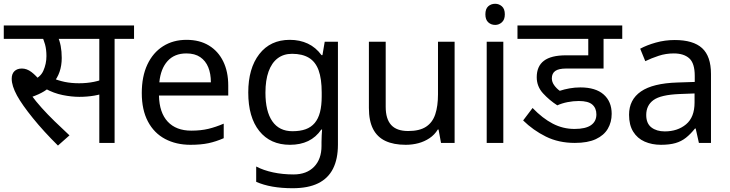

<svg xmlns="http://www.w3.org/2000/svg" viewBox="-20 -757 3867 1017"><path d="M287 14Q212 -60 154.5 -131Q97 -202 70 -251Q56 -277 49 -299Q42 -321 42 -340Q42 -366 56.5 -380Q71 -394 96 -394Q122 -394 146.5 -375.5Q171 -357 195 -326L148 -331Q193 -345 209.5 -382Q226 -419 226 -460Q226 -495 218.5 -522Q211 -549 202 -564L243 -551H0V-622H417V-551H251L285 -566Q296 -542 301.5 -513.5Q307 -485 307 -450Q307 -410 295.5 -376.5Q284 -343 261 -317L257 -310Q239 -289 213 -273Q187 -257 147 -243L145 -254Q170 -220 201 -185.5Q232 -151 269 -115Q306 -79 348 -40ZM400 -244Q359 -244 312 -253.5Q265 -263 221 -287L248 -347Q289 -330 323.5 -323Q358 -316 399 -316Q440 -316 477.5 -323.5Q515 -331 553 -348V-272Q518 -257 479.5 -250.5Q441 -244 400 -244ZM506 0V-551H396V-622H690V-551H587V0Z M968 -546Q1037 -546 1086.5 -516Q1136 -486 1162.5 -431.5Q1189 -377 1189 -304V-251H822Q824 -160 868.5 -112.5Q913 -65 993 -65Q1044 -65 1083.5 -74.5Q1123 -84 1165 -102V-25Q1124 -7 1084 1.5Q1044 10 989 10Q913 10 854.5 -21Q796 -52 763.5 -113.5Q731 -175 731 -264Q731 -352 760.5 -415Q790 -478 843.5 -512Q897 -546 968 -546ZM967 -474Q904 -474 867.5 -433.5Q831 -393 824 -321H1097Q1097 -367 1083 -401Q1069 -435 1040.5 -454.5Q1012 -474 967 -474Z M1515 -546Q1568 -546 1610.5 -526Q1653 -506 1683 -465H1688L1700 -536H1770V9Q1770 85 1744 136.5Q1718 188 1665 214Q1612 240 1530 240Q1472 240 1423.5 231.5Q1375 223 1337 206V125Q1375 145 1426 156Q1477 167 1535 167Q1604 167 1643.5 126.5Q1683 86 1683 16V-5Q1683 -17 1684 -39.5Q1685 -62 1686 -71H1682Q1654 -30 1612.5 -10Q1571 10 1516 10Q1412 10 1353.5 -63Q1295 -136 1295 -267Q1295 -395 1353.5 -470.5Q1412 -546 1515 -546ZM1527 -472Q1482 -472 1450.5 -448Q1419 -424 1402.5 -378Q1386 -332 1386 -266Q1386 -167 1422.5 -114.5Q1459 -62 1529 -62Q1570 -62 1599 -72.5Q1628 -83 1647 -105.5Q1666 -128 1675 -163Q1684 -198 1684 -246V-267Q1684 -340 1667.5 -385Q1651 -430 1616 -451Q1581 -472 1527 -472Z M2388 -536V0H2316L2303 -71H2299Q2282 -43 2255 -25Q2228 -7 2196 1.5Q2164 10 2129 10Q2065 10 2021.5 -10.5Q1978 -31 1956 -74Q1934 -117 1934 -185V-536H2023V-191Q2023 -127 2052 -95Q2081 -63 2142 -63Q2202 -63 2236.5 -85.5Q2271 -108 2285.5 -151.5Q2300 -195 2300 -257V-536Z M2646 -536V0H2558V-536ZM2603 -737Q2623 -737 2638.5 -723.5Q2654 -710 2654 -681Q2654 -653 2638.5 -639Q2623 -625 2603 -625Q2581 -625 2566 -639Q2551 -653 2551 -681Q2551 -710 2566 -723.5Q2581 -737 2603 -737Z M3046 -222Q3016 -222 2986 -216Q2956 -210 2932 -199Q2890 -226 2856.5 -262.5Q2823 -299 2823 -348Q2823 -406 2861 -435Q2899 -464 2978 -464H3096V-551H2721V-622H3276V-551H3177V-394H2979Q2939 -394 2921 -381Q2903 -368 2903 -342Q2903 -323 2915.5 -305.5Q2928 -288 2945 -276Q2969 -284 2997 -289Q3025 -294 3054 -294Q3135 -294 3177.5 -256.5Q3220 -219 3220 -154Q3220 -110 3199.5 -75Q3179 -40 3136 -20Q3093 0 3025 0Q2939 0 2871.5 -33.5Q2804 -67 2751 -119L2801 -185Q2854 -130 2908 -102Q2962 -74 3023 -74Q3082 -74 3110.5 -94Q3139 -114 3139 -151Q3139 -184 3117.5 -203Q3096 -222 3046 -222Z M3554 -545Q3652 -545 3699 -502Q3746 -459 3746 -365V0H3682L3665 -76H3661Q3638 -47 3613.5 -27.5Q3589 -8 3557.5 1Q3526 10 3481 10Q3433 10 3394.5 -7Q3356 -24 3334 -59.5Q3312 -95 3312 -149Q3312 -229 3375 -272.5Q3438 -316 3569 -320L3660 -323V-355Q3660 -422 3631 -448Q3602 -474 3549 -474Q3507 -474 3469 -461.5Q3431 -449 3398 -433L3371 -499Q3406 -518 3454 -531.5Q3502 -545 3554 -545ZM3580 -259Q3480 -255 3441.5 -227Q3403 -199 3403 -148Q3403 -103 3430.5 -82Q3458 -61 3501 -61Q3569 -61 3614 -98.5Q3659 -136 3659 -214V-262Z"/></svg>

Font: lhindi25
Style: Book
Weight: 400
Designer: Jelle Bosma - Monotype Design Team
Foundry: Monotype Imaging Inc.
Version: Version 2.003